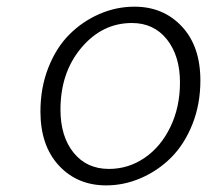

<svg xmlns="http://www.w3.org/2000/svg" viewBox="-20 -542 640 575"><path d="M297.9 13.2Q211.4 13.2 156.2 -46.4Q101.1 -106 101.1 -208Q101.1 -279.3 124.8 -339.4Q148.4 -399.4 187.7 -438.7Q227.1 -478 277.6 -500Q328.1 -522 382.8 -522Q469.2 -522 524.7 -462.6Q580.1 -403.3 580.1 -300.8Q580.1 -230 556.2 -169.9Q532.2 -109.9 492.7 -70.3Q453.1 -30.8 402.3 -8.8Q351.6 13.2 297.9 13.2ZM306.2 -36.1Q364.3 -36.1 412.8 -69.1Q461.4 -102.1 490.2 -161.6Q519 -221.2 519 -294.9Q519 -374.5 480 -423.8Q440.9 -473.1 375 -473.1Q286.1 -473.1 223.6 -398.9Q161.1 -324.7 161.1 -213.9Q161.1 -133.3 200.4 -84.7Q239.7 -36.1 306.2 -36.1Z"/></svg>

Font: Office Code Pro D Light Italic
Style: Regular
Weight: 300
Italic angle: -9°
Designer: Nathan Rutzky & Paul D. Hunt
Foundry: Adobe Systems Incorporated
Version: Version 1.004;PS 001.004;hotconv 1.0.70;makeotf.lib2.5.58329